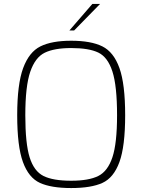

<svg xmlns="http://www.w3.org/2000/svg" viewBox="-20 -945 719 971"><path d="M67 -362Q67 -519 97 -600.5Q127 -682 184.5 -710.5Q242 -739 340 -739Q440 -739 497.5 -710.5Q555 -682 584 -601Q613 -520 613 -362Q613 -205 584 -125.5Q555 -46 498 -20Q441 6 340 6Q239 6 182 -20Q125 -46 96 -125.5Q67 -205 67 -362ZM572 -362Q572 -511 548.5 -583.5Q525 -656 477.5 -679Q430 -702 340 -702Q255 -702 206.5 -678.5Q158 -655 133 -582Q108 -509 108 -362Q108 -219 130 -149Q152 -79 200 -55Q248 -31 340 -31Q429 -31 477 -55Q525 -79 548.5 -149.5Q572 -220 572 -362ZM447 -925H486L355 -791H331Z"/></svg>

Font: Exo ExtraLight
Style: Regular
Weight: 275
Designer: Natanael Gama
Foundry: Natanael Gama
Version: Version 1.500; ttfautohint (v1.6)